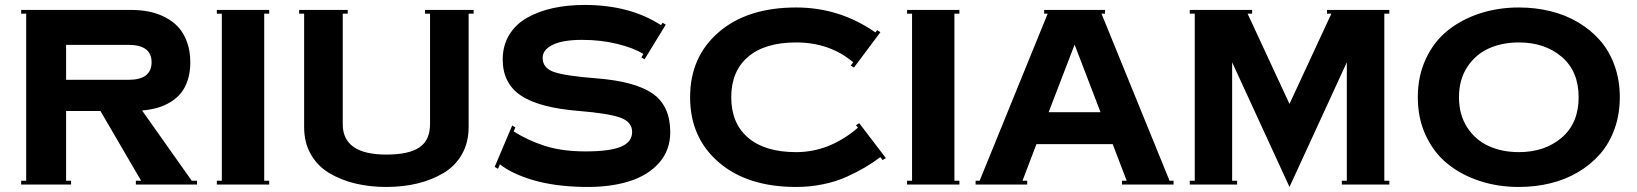

<svg xmlns="http://www.w3.org/2000/svg" viewBox="-20 -740 6566 770"><path d="M64.9 0V-15.1H85V-685.1H64.9V-700.2H504.9Q543.5 -700.2 577.6 -693.4Q611.8 -686.5 642.6 -670.7Q673.3 -654.8 695.3 -630.9Q717.3 -606.9 730.2 -571Q743.2 -535.2 743.2 -490.2Q743.2 -451.2 733.2 -419.7Q723.1 -388.2 705.8 -366.9Q688.5 -345.7 663.6 -330.6Q638.7 -315.4 610.8 -307.6Q583 -299.8 549.8 -296.9L749 -15.1H770V0H524.9V-15.1H545.9L382.8 -294.9H245.1V-15.1H265.1V0ZM495.1 -560.1H245.1V-419.9H495.1Q587.9 -419.9 587.9 -490.2Q587.9 -560.1 495.1 -560.1Z M849.6 0V-15.1H869.6V-685.1H849.6V-700.2H1059.6V-685.1H1039.6V-15.1H1059.6V0Z M1179.7 -685.1V-700.2H1374.5V-685.1H1354.5V-242.2Q1354.5 -120.1 1529.3 -120.1Q1620.1 -120.1 1662.4 -149.2Q1704.6 -178.2 1704.6 -242.2V-685.1H1684.6V-700.2H1879.4V-685.1H1859.4V-230Q1859.4 -168.9 1832.8 -121.8Q1806.2 -74.7 1759.5 -46.6Q1712.9 -18.6 1654.8 -4.4Q1596.7 9.8 1529.3 9.8Q1461.9 9.8 1403.8 -4.4Q1345.7 -18.6 1299.3 -46.6Q1252.9 -74.7 1226.3 -121.6Q1199.7 -168.5 1199.7 -230V-685.1Z M2034.2 -236.8 2046.9 -229 2040 -212.9Q2098.1 -176.3 2166.5 -154.5Q2234.9 -132.8 2329.1 -132.8Q2424.3 -132.8 2469.7 -151.4Q2515.1 -169.9 2515.1 -210.9Q2515.1 -251 2468 -268.1Q2420.9 -285.2 2303.2 -294.9Q2142.6 -307.6 2069.3 -356.7Q1996.1 -405.8 1996.1 -501Q1996.1 -557.1 2022 -599.9Q2047.9 -642.6 2093.3 -668.5Q2138.7 -694.3 2197 -707.3Q2255.4 -720.2 2324.2 -720.2Q2505.4 -720.2 2630.9 -639.2L2637.2 -648.9L2649.9 -641.1L2564.9 -502L2552.2 -509.8L2560.1 -523.9Q2520.5 -547.9 2455.3 -564Q2390.1 -580.1 2314 -580.1Q2236.8 -580.1 2196.5 -560.3Q2156.2 -540.5 2156.2 -507.8Q2156.2 -467.3 2201.4 -451.4Q2246.6 -435.5 2372.1 -425.8Q2527.8 -413.6 2597.9 -364.3Q2668 -314.9 2668 -210Q2668 -137.7 2623.5 -87.2Q2579.1 -36.6 2502.7 -12.7Q2426.3 11.2 2324.2 9.8Q2203.1 7.8 2116.9 -18.1Q2030.8 -43.9 1984.9 -81.1L1977.1 -63L1963.9 -70.8Z M3172.9 -129.9Q3306.6 -129.9 3420.9 -228L3412.6 -237.8L3425.8 -246.1L3532.7 -106L3519.5 -98.1L3510.7 -109.9Q3479.5 -86.9 3449.2 -68.8Q3418.9 -50.8 3376 -31.2Q3333 -11.7 3280.8 -1Q3228.5 9.8 3172.9 9.8Q2977.5 9.8 2862.5 -89.1Q2747.6 -188 2747.6 -350.1Q2747.6 -512.2 2862.5 -611.1Q2977.5 -710 3172.9 -710Q3347.7 -710 3490.7 -609.9L3497.6 -619.1L3510.7 -610.8L3404.8 -469.2L3391.6 -477.1L3401.9 -490.2Q3307.1 -569.8 3172.9 -569.8Q3047.9 -569.8 2980.2 -512.2Q2912.6 -454.6 2912.6 -350.1Q2912.6 -245.6 2980.2 -187.7Q3047.9 -129.9 3172.9 -129.9Z M3617.7 0V-15.1H3637.7V-685.1H3617.7V-700.2H3827.6V-685.1H3807.6V-15.1H3827.6V0Z M3892.6 0V-15.1H3908.7L4181.6 -685.1H4167.5V-700.2H4411.6V-685.1H4397.5L4670.4 -15.1H4686.5V0H4479.5V-15.1H4498.5L4442.4 -162.1H4136.7L4080.6 -15.1H4099.6V0ZM4289.6 -561 4185.5 -290H4393.6Z M4751.5 0V-15.1H4771.5V-685.1H4751.5V-700.2H5001.5V-685.1H4983.4L5151.4 -323.2L5319.3 -685.1H5301.8V-700.2H5551.8V-685.1H5531.7V-15.1H5551.8V0H5361.3V-15.1H5381.3V-490.2L5151.4 9.8L4921.4 -490.2V-15.1H4941.4V0Z M6071.3 -710Q6137.2 -710 6197.5 -695.3Q6257.8 -680.7 6308.6 -650.6Q6359.4 -620.6 6396.7 -578.1Q6434.1 -535.6 6455.1 -477.1Q6476.1 -418.5 6476.1 -350.1Q6476.1 -281.7 6455.1 -223.1Q6434.1 -164.6 6396.7 -122.1Q6359.4 -79.6 6308.6 -49.6Q6257.8 -19.5 6197.5 -4.9Q6137.2 9.8 6071.3 9.8Q5988.3 9.8 5915.3 -13.9Q5842.3 -37.6 5786.6 -82Q5731 -126.5 5698.5 -195.6Q5666 -264.6 5666 -350.1Q5666 -435.5 5698.5 -504.6Q5731 -573.7 5786.6 -618.2Q5842.3 -662.6 5915.3 -686.3Q5988.3 -710 6071.3 -710ZM6071.3 -129.9Q6175.3 -129.9 6243.2 -188Q6311 -246.1 6311 -350.1Q6311 -454.1 6243.2 -512Q6175.3 -569.8 6071.3 -569.8Q6003.4 -569.8 5950 -545.4Q5896.5 -521 5863.8 -470.5Q5831.1 -419.9 5831.1 -350.1Q5831.1 -280.3 5863.8 -229.5Q5896.5 -178.7 5950.2 -154.3Q6003.9 -129.9 6071.3 -129.9Z"/></svg>

Font: Copperplate CC
Style: Bold
Weight: 700
Designer: indestructible type*
Foundry: Cowboy Collective
Version: Version 1.000